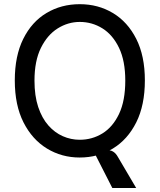

<svg xmlns="http://www.w3.org/2000/svg" viewBox="-20 -762 782 941"><path d="M370.5 10Q282.5 10 210.2 -34Q138 -78 95.2 -162.2Q52.5 -246.5 52.5 -368Q52.5 -488 94 -571.5Q135.5 -655 207.8 -698.2Q280 -741.5 371 -741.5Q461 -741.5 533.2 -698.2Q605.5 -655 647.8 -571.5Q690 -488 690 -368Q690 -246.5 647.8 -162.2Q605.5 -78 533.2 -34Q461 10 370.5 10ZM530.5 159.5 436.5 -25H515.5Q525.5 -25 537 -17.2Q548.5 -9.5 558 7.5L647.5 159.5ZM370.5 -77Q431.5 -77 482.2 -108.2Q533 -139.5 563.5 -203.8Q594 -268 594 -367Q594 -463.5 563.5 -527.2Q533 -591 482.2 -622.8Q431.5 -654.5 371 -654.5Q313.5 -654.5 262.8 -622.8Q212 -591 180.5 -527.2Q149 -463.5 149 -367Q149 -292.5 167.2 -237.8Q185.5 -183 216.8 -147.5Q248 -112 287.8 -94.5Q327.5 -77 370.5 -77Z"/></svg>

Font: Spline Sans
Style: Regular
Weight: 400
Designer: Eben Sorkin, Mirko Velimirovic
Foundry: Sorkin Type
Version: Version 1.001